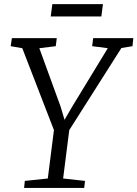

<svg xmlns="http://www.w3.org/2000/svg" viewBox="-20 -932 681 952"><path d="M99.5 0 103 -35 217 -47 252 -323 261 -252 90.5 -693 33 -703 39 -743H261.5L256.5 -703L175 -693L280.5 -403.5L310.5 -302.5L281.5 -306L337.5 -402.5L514.5 -693L437 -703L442 -743H641L637 -703L582 -694L303.5 -255.5L328 -323L293 -47L401.5 -35L397.5 0ZM239.5 -911.5H490.5L482.5 -850.5H231.5Z"/></svg>

Font: Merriweather 7pt Light
Style: Italic
Weight: 300
Italic angle: -7.8°
Designer: Eben Sorkin
Foundry: Eben Sorkin
Version: Version 2.200;gftools[0.9.31]